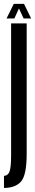

<svg xmlns="http://www.w3.org/2000/svg" viewBox="-34 -718 177 968"><path d="M-14 229.5Q43.5 229.5 72 197.2Q100.5 165 100.5 57.5V-600H22V63Q22 129.5 13.2 149Q4.5 168.5 -14 168.5ZM-1 -625H38.5L61.5 -675.5L85 -625H123L87 -698.5H35.5Z"/></svg>

Font: Anybody UltraCondensed
Style: Regular
Weight: 400
Width: 1
Version: Version 1.113;gftools[0.9.25]